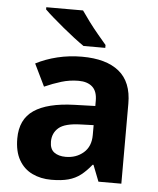

<svg xmlns="http://www.w3.org/2000/svg" viewBox="-54 -813 713 869"><g transform="rotate(5 302.0 -378.0)"><path d="M302 -557Q412 -557 470.5 -509.5Q529 -462 529 -364V0H425L396 -74H392Q369 -45 344.5 -26Q320 -7 288.5 1.5Q257 10 211 10Q163 10 124.5 -8.5Q86 -27 64 -65.5Q42 -104 42 -163Q42 -250 103 -291.5Q164 -333 286 -337L381 -340V-364Q381 -407 358.5 -427Q336 -447 296 -447Q256 -447 218 -435.5Q180 -424 142 -407L93 -508Q137 -531 190.5 -544Q244 -557 302 -557ZM323 -251Q251 -249 223 -225Q195 -201 195 -162Q195 -128 215 -113.5Q235 -99 267 -99Q315 -99 348 -127.5Q381 -156 381 -208V-253ZM288 -766Q303 -744 323.5 -716.5Q344 -689 365.5 -663.5Q387 -638 403 -619V-606H304Q285 -619 259.5 -638.5Q234 -658 207.5 -680Q181 -702 158 -722Q135 -742 121 -756V-766Z"/></g></svg>

Font: Noto Sans Devanagari
Style: Bold
Weight: 700
Version: Version 2.003